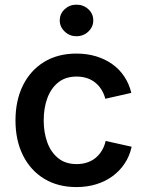

<svg xmlns="http://www.w3.org/2000/svg" viewBox="-20 -779 620 811"><path d="M302.7 11.2Q224.6 11.2 166.7 -23.9Q108.9 -59.1 77.1 -122.6Q45.4 -186 45.4 -270Q45.4 -355 77.1 -418.7Q108.9 -482.4 166.7 -517.6Q224.6 -552.7 302.7 -552.7Q347.2 -552.7 385.3 -541.3Q423.3 -529.8 453.6 -508.5Q483.9 -487.3 504.6 -456.3Q525.4 -425.3 534.7 -386.7L424.8 -361.8Q419.4 -382.8 408.7 -400.1Q397.9 -417.5 382.6 -429.9Q367.2 -442.4 347.4 -449Q327.6 -455.6 303.7 -455.6Q256.8 -455.6 226.1 -430.9Q195.3 -406.2 179.9 -364.3Q164.6 -322.3 164.6 -270.5Q164.6 -219.2 179.9 -177.2Q195.3 -135.3 226.1 -110.6Q256.8 -85.9 303.7 -85.9Q328.1 -85.9 348.4 -92.8Q368.7 -99.6 384.3 -112.5Q399.9 -125.5 410.6 -143.6Q421.4 -161.6 426.3 -183.6L536.1 -159.2Q527.3 -119.1 506.3 -87.9Q485.4 -56.6 454.8 -34.4Q424.3 -12.2 385.7 -0.5Q347.2 11.2 302.7 11.2ZM302.7 -626Q273.9 -626 253.2 -645.8Q232.4 -665.5 232.4 -692.9Q232.4 -720.7 253.2 -740Q273.9 -759.3 302.7 -759.3Q332.5 -759.3 353.3 -740Q374 -720.7 374 -692.9Q374 -665.5 353.3 -645.8Q332.5 -626 302.7 -626Z"/></svg>

Font: Inter Cardless
Style: Medium
Weight: 500
Designer: Rasmus Andersson
Foundry: rsms
Version: Version 4.001;git-9221beed3